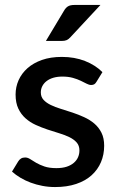

<svg xmlns="http://www.w3.org/2000/svg" viewBox="-20 -748 476 776"><path d="M370 -417.5Q366 -410.5 361 -407.5Q356 -404.5 348.5 -404.5Q340 -404.5 330 -409.8Q320 -415 306.5 -421.5Q293 -428 274.8 -433.2Q256.5 -438.5 232 -438.5Q212 -438.5 195.8 -433.8Q179.5 -429 168.2 -420.2Q157 -411.5 151 -399.8Q145 -388 145 -374.5Q145 -356.5 156 -344.5Q167 -332.5 185 -323.8Q203 -315 226 -308Q249 -301 273 -293Q297 -285 320 -274.5Q343 -264 361 -248.8Q379 -233.5 390 -211.8Q401 -190 401 -159Q401 -123 388 -92.5Q375 -62 350 -39.5Q325 -17 287.8 -4.5Q250.5 8 202.5 8Q176 8 151.2 3.2Q126.5 -1.5 104.2 -9.8Q82 -18 62.8 -29.5Q43.5 -41 28.5 -54.5L53.5 -95.5Q58 -103 64.8 -107.2Q71.5 -111.5 81.5 -111.5Q92 -111.5 102.2 -104.8Q112.5 -98 126.2 -90Q140 -82 159.5 -75.2Q179 -68.5 208 -68.5Q232 -68.5 249.5 -74.2Q267 -80 278.5 -90Q290 -100 295.5 -112.8Q301 -125.5 301 -140Q301 -159.5 290 -172Q279 -184.5 260.8 -193.5Q242.5 -202.5 219.2 -209.5Q196 -216.5 172 -224.5Q148 -232.5 124.8 -243Q101.5 -253.5 83.2 -269.8Q65 -286 54 -309.2Q43 -332.5 43 -366Q43 -396.5 55.2 -424Q67.5 -451.5 91.2 -472.5Q115 -493.5 149.8 -505.8Q184.5 -518 230 -518Q281.5 -518 323.5 -501.5Q365.5 -485 394 -456.5ZM386 -728 265.5 -598.5Q257.5 -589.5 249.8 -586Q242 -582.5 229.5 -582.5H165.5L238 -703.5Q245 -716 254.2 -722Q263.5 -728 281.5 -728Z"/></svg>

Font: Lato 2
Style: Regular
Weight: 600
Designer: Lukasz Dziedzic with Adam Twardoch and Botio Nikoltchev
Foundry: tyPoland Lukasz Dziedzic
Version: Version 2.015; 2015-08-06; http://www.latofonts.com/